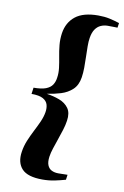

<svg xmlns="http://www.w3.org/2000/svg" viewBox="-103 -891 699 1084"><g transform="rotate(10 246.0 -348.5)"><path d="M219.5 134.5Q134.5 134.5 101.5 98.8Q68.5 63 78 0.5Q83 -33.5 96.2 -65.5Q109.5 -97.5 125.2 -128Q141 -158.5 153.8 -187.2Q166.5 -216 171 -243Q175 -267 169.2 -286.8Q163.5 -306.5 141.8 -318.8Q120 -331 75.5 -331L80.5 -367.5Q125.5 -367.5 150.8 -377.2Q176 -387 187.5 -404.5Q199 -422 202 -445Q206.5 -472.5 202.8 -502.5Q199 -532.5 192.8 -564.5Q186.5 -596.5 183.2 -630Q180 -663.5 185 -698Q194.5 -761 239.5 -796.8Q284.5 -832.5 370 -832.5Q406.5 -832.5 435 -826.2Q463.5 -820 492.5 -810.5L488.5 -783.5Q479.5 -784 470.2 -784Q461 -784 452 -784.2Q443 -784.5 433 -784.5Q411.5 -784.5 393 -776.2Q374.5 -768 361.8 -749.5Q349 -731 344 -699.5Q340.5 -679 340.8 -650.5Q341 -622 342 -590.5Q343 -559 342.8 -528.2Q342.5 -497.5 338.5 -472Q331.5 -426.5 304.5 -401.2Q277.5 -376 239.2 -364.2Q201 -352.5 159.5 -346.5Q199 -341 233.5 -328Q268 -315 287 -288.5Q306 -262 299 -216.5Q295.5 -191.5 286.5 -162.8Q277.5 -134 267.2 -104.5Q257 -75 248.2 -48.2Q239.5 -21.5 236.5 -0.5Q232 31 239.8 49.8Q247.5 68.5 264 76.5Q280.5 84.5 302 84.5Q311 84.5 319.8 84.2Q328.5 84 337.2 83.8Q346 83.5 355 83.5L351 112.5Q321.5 121 288.8 127.8Q256 134.5 219.5 134.5Z"/></g></svg>

Font: Merriweather 120pt Black
Style: Italic
Weight: 900
Italic angle: -7.8°
Version: Version 2.101